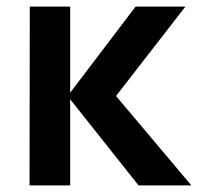

<svg xmlns="http://www.w3.org/2000/svg" viewBox="-20 -560 598 580"><path d="M69.2 0 70 -540H192V-280L389.5 -540H540L330.5 -270L558 0H398.5L192 -260V0Z"/></svg>

Font: Manrope ExtraLight
Style: Regular
Weight: 200
Designer: Mikhail Sharanda
Foundry: Mikhail Sharanda
Version: Version 4.505